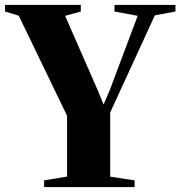

<svg xmlns="http://www.w3.org/2000/svg" viewBox="-40 -763 735 783"><path d="M233.5 -43V-291L36.5 -699L-19.5 -716V-743H289.5V-716L225.5 -698.5L357 -398.5L382.5 -336.5L408.5 -398L521.5 -698.5L427 -716V-743H675.5V-716L591.5 -700.5L409.5 -304.5V-42.5L509 -27.5V0H140V-27.5Z"/></svg>

Font: Merriweather 120pt ExtraBold
Style: Regular
Weight: 800
Version: Version 2.100